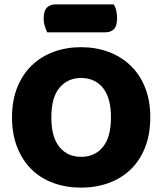

<svg xmlns="http://www.w3.org/2000/svg" viewBox="-20 -841 743 879"><path d="M668 -304Q668 -226 644 -165.5Q620 -105 577.5 -64.5Q535 -24 477 -3Q419 18 351 18Q283 18 225 -3Q167 -24 125 -65Q83 -106 59 -166Q35 -226 35 -304Q35 -382 59.5 -442Q84 -502 126.5 -542.5Q169 -583 226.5 -604Q284 -625 351 -625Q418 -625 475.5 -604Q533 -583 576 -542.5Q619 -502 643.5 -442Q668 -382 668 -304ZM488 -304Q488 -394 451 -439Q414 -484 351 -484Q290 -484 252.5 -439.5Q215 -395 215 -304Q215 -213 252 -168Q289 -123 352 -123Q414 -123 451 -168Q488 -213 488 -304ZM196 -693Q191 -704 185.5 -720.5Q180 -737 180 -755Q180 -792 195 -806.5Q210 -821 235 -821H500Q508 -810 512 -793.5Q516 -777 516 -759Q516 -722 501.5 -707.5Q487 -693 462 -693Z"/></svg>

Font: Baloo Thambi 2 ExtraBold
Style: Regular
Weight: 800
Designer: Aadarsh Rajan and Ek Type
Foundry: Ek Type
Version: Version 1.640;hotconv 1.0.111;makeotfexe 2.5.65597; ttfautoh